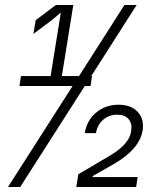

<svg xmlns="http://www.w3.org/2000/svg" viewBox="-20 -750 640 770"><path d="M12 0 271 -405H58L64 -445H183L224 -700Q219 -696 209 -687Q199 -678 186 -668L114 -614L123 -669L204 -730H274L228 -445H297L479 -730H528L346 -445H349L343 -405H320L61 0ZM286 0 294 -51 421 -126Q499 -172 506 -224Q511 -254 496 -272Q481 -290 450 -290Q417 -290 393.5 -269.5Q370 -249 365 -216H320Q328 -267 365.5 -298.5Q403 -330 456 -330Q506 -330 532.5 -301Q559 -272 552 -227Q540 -152 436 -92L352 -44L351 -40H532L526 0Z"/></svg>

Font: JetBrains Mono Thin
Style: Italic
Weight: 100
Italic angle: -9°
Monospace: yes
Designer: Philipp Nurullin, Konstantin Bulenkov
Foundry: JetBrains
Version: Version 2.305; ttfautohint (v1.8.4.7-5d5b)